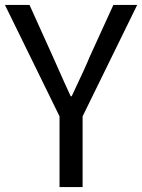

<svg xmlns="http://www.w3.org/2000/svg" viewBox="-21 -754 573 774"><path d="M219 0V-285L-1 -734H98L192 -526Q249 -397 264 -366H268Q325 -486 341 -526L436 -734H532L312 -285V0Z"/></svg>

Font: Swei Fan Sans CJK TC
Style: Regular
Weight: 400
Version: Version 2.130